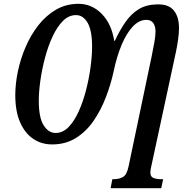

<svg xmlns="http://www.w3.org/2000/svg" viewBox="-20 -745 982 1005"><path d="M559 240 568 193H576Q603 193 623.5 181.5Q644 170 653 126L774 -451Q782 -491 788 -523.5Q794 -556 794 -581Q794 -607 782.5 -624Q771 -641 746 -641Q708 -641 675 -606Q642 -571 616.5 -510Q591 -449 575 -372Q560 -303 534 -235.5Q508 -168 469.5 -112Q431 -56 377 -22.5Q323 11 253 11Q197 11 153.5 -18.5Q110 -48 85 -105.5Q60 -163 60 -247Q60 -306 73.5 -371Q87 -436 114 -499Q141 -562 181 -613Q221 -664 273.5 -694.5Q326 -725 391 -725Q461 -725 512.5 -672.5Q564 -620 578 -531H581Q607 -587 636.5 -629.5Q666 -672 705.5 -696.5Q745 -721 802 -722Q862 -724 889.5 -690.5Q917 -657 917 -598Q917 -571 912 -536Q907 -501 900 -469L772 125Q767 146 767 158Q767 180 783 186.5Q799 193 824 193H834L824 240ZM271 -49Q309 -49 339 -80Q369 -111 392 -162Q415 -213 430.5 -273.5Q446 -334 454 -393.5Q462 -453 462 -500Q462 -586 438.5 -626Q415 -666 378 -666Q340 -666 309.5 -635.5Q279 -605 255.5 -554.5Q232 -504 216 -444Q200 -384 191.5 -324.5Q183 -265 183 -218Q183 -129 208.5 -89Q234 -49 271 -49Z"/></svg>

Font: Noto Serif ExtraCondensed SemiBold
Style: Italic
Weight: 600
Width: 2
Italic angle: -12°
Designer: Monotype Design Team
Foundry: Monotype Imaging Inc.
Version: Version 2.013